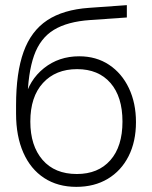

<svg xmlns="http://www.w3.org/2000/svg" viewBox="-20 -719 591 747"><path d="M42.5 -309.5Q42.5 -436.5 71.8 -517.5Q101 -598.5 163.5 -640Q226 -681.5 326.5 -688.5L473.5 -699V-651L330.5 -641Q242.5 -635 189.5 -602.8Q136.5 -570.5 112.5 -503Q88.5 -435.5 86.5 -323L75 -330.5Q93 -407.5 151 -453.8Q209 -500 288 -500Q354.5 -500 404.2 -467Q454 -434 481.5 -376Q509 -318 509 -244Q509 -168 480.2 -111.2Q451.5 -54.5 399.2 -23.2Q347 8 277 8Q204.5 8 151.8 -26.5Q99 -61 70.8 -125Q42.5 -189 42.5 -277ZM279 -42Q362 -42 409.2 -95.5Q456.5 -149 456.5 -246Q456.5 -342.5 409.8 -396.2Q363 -450 280 -450Q196.5 -450 147.2 -396.2Q98 -342.5 98 -246Q98 -152 145.5 -97Q193 -42 279 -42Z"/></svg>

Font: Overused Grotesk Light
Style: Regular
Weight: 300
Designer: RandomMaerks
Version: Version 0.005